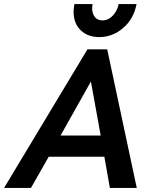

<svg xmlns="http://www.w3.org/2000/svg" viewBox="-79 -922 764 942"><path d="M350 -680H447L592 0H460L433 -153H160L73 0H-59ZM415 -257 367 -522 218 -257ZM408 -740Q352 -740 317 -773.5Q282 -807 282 -865Q282 -876 286 -902H375Q373 -888 373 -882Q373 -856 386 -839Q399 -822 424 -822Q453 -822 475 -846Q497 -870 503 -902H591Q577 -829 525 -784.5Q473 -740 408 -740Z"/></svg>

Font: Teachers SemiBold
Style: Italic
Weight: 600
Designer: Alfredo Marco Pradil & Chank Diesel
Version: Version 0.009